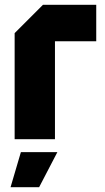

<svg xmlns="http://www.w3.org/2000/svg" viewBox="-20 -580 438 800"><path d="M41 0V-442L159 -560H381V-408H209V0ZM24 200 67 54H219L143 200Z"/></svg>

Font: Tektur SemiCondensed
Style: Bold
Weight: 700
Width: 4
Designer: Adam Jagosz
Foundry: Adam Jagosz
Version: Version 1.005;gftools[0.9.30]